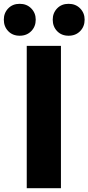

<svg xmlns="http://www.w3.org/2000/svg" viewBox="-54 -985 463 1005"><path d="M86 0V-745H265V0ZM49 -798Q12 -798 -11 -822Q-34 -846 -34 -882Q-34 -917 -11 -941Q12 -965 49 -965Q86 -965 109.5 -941Q133 -917 133 -882Q133 -846 109.5 -822Q86 -798 49 -798ZM305 -798Q268 -798 245 -822Q222 -846 222 -882Q222 -917 245 -941Q268 -965 305 -965Q342 -965 365.5 -941Q389 -917 389 -882Q389 -846 365.5 -822Q342 -798 305 -798Z"/></svg>

Font: Source Han Sans TC Heavy
Style: Regular
Weight: 900
Designer: Ryoko NISHIZUKA Ë•øÂ°öÊ∂ºÂ≠ê (kana, bopomofo & ideographs); Paul D. Hunt (Latin, Greek & Cyrillic); Sandoll Communicatio
Foundry: Adobe
Version: Version 2.004;hotconv 1.0.118;makeotfexe 2.5.65603